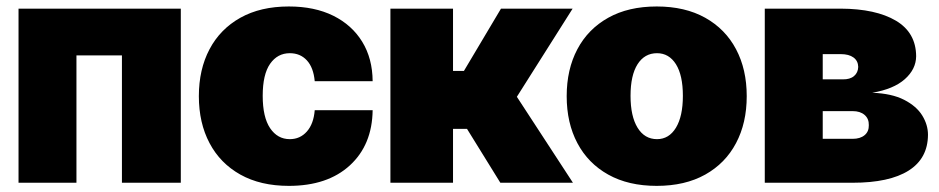

<svg xmlns="http://www.w3.org/2000/svg" viewBox="-20 -573 2943 602"><path d="M38.1 0V-545.9H546.9V0H362.3V-399.4H219.7V0Z M885.7 9.8Q796.9 9.8 733.6 -25.6Q670.4 -61 637 -124.3Q603.5 -187.5 603.5 -271.5Q603.5 -355.5 637 -418.7Q670.4 -481.9 733.6 -517.3Q796.9 -552.7 885.7 -552.7Q966.3 -552.7 1024.9 -523.7Q1083.5 -494.6 1115.7 -442.1Q1147.9 -389.6 1148.4 -318.4H966.8Q962.9 -361.3 942.1 -383.8Q921.4 -406.2 888.7 -406.2Q850.1 -406.2 826.9 -373Q803.7 -339.8 803.7 -272.5Q803.7 -205.6 826.9 -171.1Q850.1 -136.7 888.7 -136.7Q920.9 -136.7 942.1 -160.6Q963.4 -184.6 966.8 -227.5H1148.4Q1147 -118.7 1076.9 -54.4Q1006.8 9.8 885.7 9.8Z M1204.1 0V-545.9H1400.4V-350.6H1434.6L1550.8 -545.9H1775.4L1600.6 -269.5L1776.4 0H1548.8L1444.3 -168.9H1400.4V0Z M2039.1 9.8Q1950.2 9.8 1887 -25.6Q1823.7 -61 1790.3 -124.3Q1756.8 -187.5 1756.8 -271.5Q1756.8 -355.5 1790.3 -418.7Q1823.7 -481.9 1887 -517.3Q1950.2 -552.7 2039.1 -552.7Q2127.9 -552.7 2191.2 -517.3Q2254.4 -481.9 2287.8 -418.7Q2321.3 -355.5 2321.3 -271.5Q2321.3 -187.5 2287.8 -124.3Q2254.4 -61 2191.2 -25.6Q2127.9 9.8 2039.1 9.8ZM2040 -136.7Q2077.6 -136.7 2099.4 -172.6Q2121.1 -208.5 2121.1 -272.5Q2121.1 -336.9 2099.4 -371.6Q2077.6 -406.2 2040 -406.2Q2001 -406.2 1979 -371.6Q1957 -336.9 1957 -272.5Q1957 -208.5 1979 -172.6Q2001 -136.7 2040 -136.7Z M2377.9 0V-545.9H2616.2Q2726.1 -545.4 2789.1 -508.1Q2852.1 -470.7 2852.5 -396.5Q2852.1 -356 2816.9 -324.7Q2781.7 -293.5 2714.8 -282.2Q2776.4 -279.8 2814.9 -260Q2853.5 -240.2 2871.6 -210.9Q2889.6 -181.6 2889.6 -150.4Q2889.2 -76.2 2828.9 -38.1Q2768.6 0 2653.3 0ZM2559.6 -324.2H2622.1Q2645 -323.7 2657.7 -334.5Q2670.4 -345.2 2670.9 -363.3Q2670.4 -382.3 2656 -392.8Q2641.6 -403.3 2616.2 -403.3H2559.6ZM2559.6 -137.7H2653.3Q2677.2 -137.7 2690.9 -149.2Q2704.6 -160.6 2704.1 -180.7Q2704.6 -200.7 2690.9 -212.6Q2677.2 -224.6 2653.3 -224.6H2559.6Z"/></svg>

Font: Inter Tight Black
Style: Regular
Weight: 900
Designer: Rasmus Andersson
Foundry: rsms
Version: Version 3.004; ttfautohint (v1.8.4.7-5d5b)